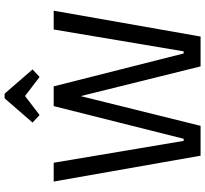

<svg xmlns="http://www.w3.org/2000/svg" viewBox="-48 -826 874 817"><g transform="rotate(-90 388.5 -417.0)"><path d="M25 -625H105L198 -72H207L346 -625H417L262 0H135ZM752 -625 642 0H515L360 -625H430L570 -72H579L672 -625ZM308 -685 276 -715 374 -828Q378 -834 383 -834H395Q400 -834 404 -828L502 -715L470 -685L389 -747Z"/></g></svg>

Font: Changa Light
Style: Regular
Weight: 300
Designer: Eduardo Rodriguez Tunni
Foundry: Eduardo Rodriguez Tunni
Version: Version 3.002; ttfautohint (v1.8.2)